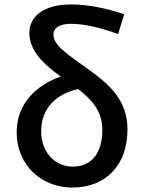

<svg xmlns="http://www.w3.org/2000/svg" viewBox="-20 -830 643 863"><path d="M306 -81C232 -81 165 -141 165 -240C165 -340 228 -406 331 -430C392 -383 440 -330 440 -247C440 -143 393 -81 306 -81ZM538 -766C452 -795 371 -810 299 -810C170 -810 112 -751 112 -683C112 -598 180 -539 253 -486C144 -448 55 -364 55 -237C55 -80 174 13 304 13C460 13 553 -92 553 -248C553 -375 478 -446 382 -515C295 -579 220 -622 220 -675C220 -701 243 -723 298 -723C353 -723 422 -709 511 -677Z"/></svg>

Font: Genne Gothic Medium
Style: Regular
Weight: 500
Designer: Ryoko NISHIZUKA (kana & ideographs); Paul D. Hunt (Latin, Greek & Cyrillic); Wenlong ZHANG (bopomofo); Sandoll Communica
Foundry: Adobe Systems Incorporated
Version: Version 1.004;PS 1.004;hotconv 16.6.51;makeotf.lib2.5.65220